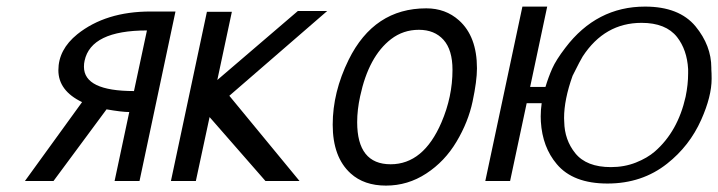

<svg xmlns="http://www.w3.org/2000/svg" viewBox="-20 -560 2222 594"><path d="M394.5 -278.3 434.6 -465.8Q261.7 -465.8 241.7 -372.1Q239.7 -363.8 239.7 -353.5Q239.7 -278.3 394.5 -278.3ZM233.9 -244.1Q160.6 -279.3 160.6 -342.8Q160.6 -406.7 219.2 -454.1Q307.1 -524.4 445.8 -524.4H522.9L411.6 0H334.5L379.9 -213.4Q356.9 -213.4 309.6 -221.7L145.5 0H57.1Z M620.1 -523.4H697.3L652.3 -312.5L901.4 -525.9H992.2L689.5 -263.7L906.7 0H801.3L628.4 -197.8L585.9 0H508.8Z M1298.8 -534.2Q1358.4 -534.2 1399.9 -497.1Q1455.6 -447.3 1455.6 -348.6Q1455.6 -309.6 1442.1 -246.1Q1428.7 -182.6 1392.3 -121.6Q1356 -60.5 1298.8 -23.2Q1241.7 14.2 1174.1 14.2Q1106.4 14.2 1064.9 -23.4Q1009.3 -73.7 1009.3 -174.3Q1009.3 -274.9 1058.6 -375Q1137.2 -534.2 1298.8 -534.2ZM1085 -182.1Q1085 -51.8 1188.5 -51.8Q1290 -51.8 1345.7 -181.2Q1379.9 -260.7 1379.9 -343.8Q1379.9 -405.8 1352.1 -436.8Q1324.2 -467.8 1275.9 -467.8Q1227.5 -467.8 1189.9 -439Q1120.6 -385.7 1094.2 -262.2Q1085 -220.2 1085 -182.1Z M1653.3 -183.6 1652.8 -199.7Q1652.8 -219.7 1655.8 -240.7H1609.4L1558.1 0H1481.4L1596.2 -539.6H1672.9L1620.1 -291H1667.5Q1676.8 -321.8 1688.5 -348.1Q1700.2 -374.5 1729 -412.1Q1825.7 -539.6 1975.6 -539.6Q2081.1 -539.6 2131.8 -478.5Q2180.7 -418.9 2180.7 -350.1V-345.2Q2181.6 -334.5 2181.6 -316.4Q2181.6 -261.7 2149.4 -189.5Q2113.3 -108.4 2043.9 -53.7Q1966.3 7.8 1859.4 7.8Q1752.9 7.8 1702.6 -52.2Q1658.2 -104.5 1653.3 -183.6ZM1725.1 -194.8 1725.6 -183.1Q1726.6 -127 1759.8 -85.9Q1794.4 -43 1870.1 -43Q1911.6 -43 1947.3 -57.1Q1982.9 -71.3 2005.9 -91.3Q2077.1 -153.3 2101.1 -260.7Q2108.9 -298.3 2108.9 -333V-346.2Q2105.5 -405.8 2074.7 -445.3Q2040 -489.3 1964.8 -489.3Q1850.6 -489.3 1782.7 -385.3Q1776.9 -376.5 1751.5 -325.7Q1725.1 -252 1725.1 -194.8Z"/></svg>

Font: Tuffy
Style: Italic
Weight: 400
Italic angle: -12°
Designer: Thatcher Ulrich, Karoly Barta and Michael Everson
Version: Version 001.271